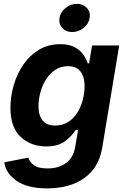

<svg xmlns="http://www.w3.org/2000/svg" viewBox="-20 -788 672 1023"><path d="M231.9 215.8Q126 215.8 68.4 175.5Q10.7 135.3 2.9 77.1L130.9 51.8Q136.7 73.7 159.7 91.6Q182.6 109.4 233.4 109.4Q292 109.4 331.1 81.1Q370.1 52.7 379.9 -1L396.5 -96.7L383.3 -95.7Q362.3 -62 325.7 -34.9Q289.1 -7.8 226.1 -7.8Q144 -7.8 89.8 -58.8Q35.6 -109.9 35.6 -212.9Q35.6 -274.9 53.5 -335.4Q71.3 -396 105.2 -445.1Q139.2 -494.1 188.5 -523.4Q237.8 -552.7 300.8 -552.7Q349.1 -552.7 379.2 -535.9Q409.2 -519 425.3 -495.1Q441.4 -471.2 447.8 -449.7L454.6 -450.7L470.7 -545.9H615.2L524.4 0Q511.7 74.2 471.2 121.8Q430.7 169.4 369.1 192.6Q307.6 215.8 231.9 215.8ZM274.4 -119.1Q314 -119.1 343.5 -138.2Q373 -157.2 392.3 -188.2Q411.6 -219.2 421.1 -256.3Q430.7 -293.5 430.7 -329.6Q430.7 -378.9 408.7 -407.2Q386.7 -435.5 342.3 -435.5Q304.2 -435.5 274.7 -416Q245.1 -396.5 225.1 -364.7Q205.1 -333 195.1 -295.4Q185.1 -257.8 185.1 -221.2Q185.1 -172.9 207.3 -146Q229.5 -119.1 274.4 -119.1ZM364.7 -617.2Q331.5 -617.2 311.8 -639.2Q292 -661.1 296.9 -692.4Q302.2 -723.6 329.6 -745.6Q356.9 -767.6 389.6 -767.6Q422.9 -767.6 442.9 -745.6Q462.9 -723.6 457.5 -692.4Q452.6 -661.1 425.3 -639.2Q397.9 -617.2 364.7 -617.2Z"/></svg>

Font: Inter
Style: Bold Italic
Weight: 700
Italic angle: -9.39999°
Designer: Rasmus Andersson
Foundry: rsms
Version: Version 4.001;git-9221beed3